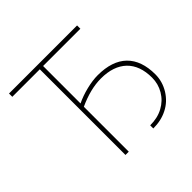

<svg xmlns="http://www.w3.org/2000/svg" viewBox="-173 -896 1085 1085"><g transform="rotate(-45 369.5 -353.0)"><path d="M576.2 -710.9C576.2 -710.9 32.2 -710.9 32.2 -710.9C32.2 -710.9 32.2 -684.6 32.2 -684.6C32.2 -684.6 252 -684.6 252 -684.6C252 -684.6 252 0 252 0C252 0 278.3 0 278.3 0C278.3 0 278.3 -358.9 278.3 -358.9C278.3 -358.9 278.3 -358.9 278.3 -358.9C343.3 -388.7 403.3 -403.8 459.5 -403.8C459.5 -403.8 459.5 -403.8 459.5 -403.8C526.4 -403.8 577.6 -386.2 613.8 -351.6C649.4 -316.9 667.5 -267.1 667.5 -202.6C667.5 -202.6 667.5 -202.6 667.5 -202.6C667.5 -169.4 659.2 -138.7 642.6 -110.4C625.5 -81.5 602.5 -59.6 572.8 -43.5C543 -27.3 508.8 -19.5 469.2 -19.5C469.2 -19.5 469.2 5.4 469.2 5.4C469.2 5.4 469.2 5.4 469.2 5.4C511.2 5.4 548.8 -2.9 582 -20C615.2 -36.6 642.1 -61.5 663.1 -95.2C683.6 -128.9 693.8 -164.6 693.8 -202.6C693.8 -202.6 693.8 -202.6 693.8 -202.6C693.8 -276.4 673.8 -333 634.3 -371.6C594.7 -410.2 536.1 -429.7 459.5 -429.7C459.5 -429.7 459.5 -429.7 459.5 -429.7C433.1 -429.7 402.8 -425.8 369.1 -417.5C335.4 -409.2 305.2 -398.4 278.3 -385.3C278.3 -385.3 278.3 -684.6 278.3 -684.6C278.3 -684.6 576.2 -684.6 576.2 -684.6C576.2 -684.6 576.2 -710.9 576.2 -710.9Z"/></g></svg>

Font: WOX
Style: Regular
Weight: 500
Designer: Google
Foundry: ""
Version: ""